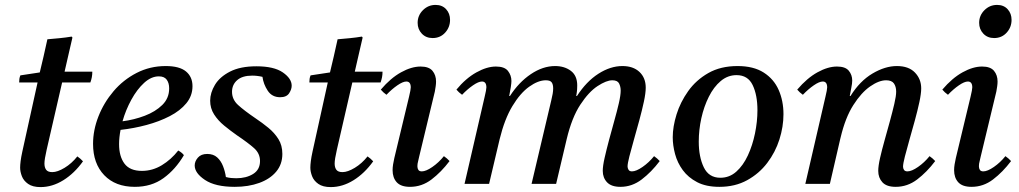

<svg xmlns="http://www.w3.org/2000/svg" viewBox="-20 -749 4150 782"><path d="M348 -413H233L170 -139Q161 -100 161 -83Q161 -67 168 -57.5Q175 -48 193 -48Q214 -48 243 -65.5Q272 -83 295 -112Q308 -103 318 -92Q283 -43 238 -15Q193 13 145 13Q113 13 94.5 0Q76 -13 69 -31.5Q62 -50 62 -66Q62 -77 64 -93Q66 -109 71 -132L133 -413H58Q58 -421 59 -428Q60 -435 63 -442L142 -454Q149 -483 157.5 -519.5Q166 -556 173 -589Q197 -591 222.5 -593.5Q248 -596 272 -600L275 -596Q268 -566 261 -535.5Q254 -505 243 -457H356Q356 -445 354 -434.5Q352 -424 348 -413Z M764 -398Q764 -359 739 -328.5Q714 -298 671.5 -276Q629 -254 577 -240Q525 -226 471 -220Q465 -189 465 -162Q465 -112 487 -82.5Q509 -53 558 -53Q601 -53 639 -76Q677 -99 706 -136Q722 -127 729 -117Q695 -59 646 -23.5Q597 12 529 12Q450 12 404.5 -35.5Q359 -83 359 -163Q359 -219 381 -275Q403 -331 442.5 -377.5Q482 -424 536.5 -452Q591 -480 655 -480Q711 -480 737.5 -458Q764 -436 764 -398ZM479 -255Q526 -261 569.5 -277.5Q613 -294 641 -321.5Q669 -349 669 -389Q669 -411 659 -424.5Q649 -438 627 -438Q596 -438 567 -411.5Q538 -385 515 -343Q492 -301 479 -255Z M936 12Q857 12 815 -16Q773 -44 773 -75Q773 -92 786 -107Q799 -122 824 -122Q849 -122 864.5 -108Q880 -94 888.5 -72Q897 -50 900 -28Q911 -25 921.5 -24Q932 -23 942 -23Q983 -23 1011 -40.5Q1039 -58 1039 -93Q1039 -124 1015 -145.5Q991 -167 945 -198Q918 -217 893 -237.5Q868 -258 852 -283Q836 -308 836 -339Q836 -371 855.5 -403.5Q875 -436 917 -457.5Q959 -479 1024 -479Q1096 -479 1132 -454Q1168 -429 1168 -400Q1168 -385 1157.5 -369Q1147 -353 1121 -353Q1088 -353 1070.5 -379.5Q1053 -406 1049 -436Q1028 -441 1007 -441Q967 -441 946 -422.5Q925 -404 925 -375Q925 -344 949.5 -321.5Q974 -299 1021 -267Q1048 -249 1073 -228.5Q1098 -208 1114 -182.5Q1130 -157 1130 -122Q1130 -80 1105 -50Q1080 -20 1036 -4Q992 12 936 12Z M1530 -413H1415L1352 -139Q1343 -100 1343 -83Q1343 -67 1350 -57.5Q1357 -48 1375 -48Q1396 -48 1425 -65.5Q1454 -83 1477 -112Q1490 -103 1500 -92Q1465 -43 1420 -15Q1375 13 1327 13Q1295 13 1276.5 0Q1258 -13 1251 -31.5Q1244 -50 1244 -66Q1244 -77 1246 -93Q1248 -109 1253 -132L1315 -413H1240Q1240 -421 1241 -428Q1242 -435 1245 -442L1324 -454Q1331 -483 1339.5 -519.5Q1348 -556 1355 -589Q1379 -591 1404.5 -593.5Q1430 -596 1454 -600L1457 -596Q1450 -566 1443 -535.5Q1436 -505 1425 -457H1538Q1538 -445 1536 -434.5Q1534 -424 1530 -413Z M1788 -113Q1801 -104 1811 -93Q1777 -48 1737.5 -18Q1698 12 1650 12Q1613 12 1596 -6.5Q1579 -25 1579 -56Q1579 -67 1581 -79.5Q1583 -92 1586 -105L1646 -355Q1653 -384 1653 -393Q1653 -417 1635 -417Q1621 -417 1598.5 -401.5Q1576 -386 1554 -363Q1547 -368 1541.5 -373Q1536 -378 1531 -384Q1571 -431 1613.5 -454.5Q1656 -478 1693 -478Q1727 -478 1741.5 -460.5Q1756 -443 1756 -417Q1756 -408 1754.5 -397.5Q1753 -387 1751 -376L1687 -110Q1686 -103 1683 -92.5Q1680 -82 1680 -72Q1680 -63 1684 -57Q1688 -51 1698 -51Q1715 -51 1741 -69Q1767 -87 1788 -113ZM1742 -594Q1715 -594 1698 -612Q1681 -630 1681 -656Q1681 -686 1702.5 -707.5Q1724 -729 1754 -729Q1781 -729 1797 -711.5Q1813 -694 1813 -668Q1813 -638 1793 -616Q1773 -594 1742 -594Z M2507 12Q2470 12 2452.5 -6.5Q2435 -25 2435 -53Q2435 -73 2442.5 -106Q2450 -139 2460.5 -178.5Q2471 -218 2482 -257Q2493 -296 2500.5 -328.5Q2508 -361 2508 -380Q2508 -396 2501.5 -409Q2495 -422 2474 -422Q2450 -422 2414 -398.5Q2378 -375 2343.5 -322.5Q2309 -270 2288 -182L2245 0H2145L2225 -339Q2229 -355 2231 -367Q2233 -379 2233 -389Q2233 -405 2227 -413.5Q2221 -422 2203 -422Q2172 -422 2135.5 -396Q2099 -370 2067 -317Q2035 -264 2015 -182L1972 0H1872L1954 -355Q1961 -384 1961 -393Q1961 -417 1943 -417Q1929 -417 1906.5 -401.5Q1884 -386 1862 -363Q1855 -368 1849.5 -373Q1844 -378 1839 -384Q1877 -430 1920 -454Q1963 -478 2000 -478Q2035 -478 2049 -460Q2063 -442 2063 -419Q2063 -411 2060.5 -394.5Q2058 -378 2054 -358H2057Q2093 -414 2142 -447Q2191 -480 2241 -480Q2279 -480 2305 -460.5Q2331 -441 2331 -401Q2331 -394 2330.5 -385Q2330 -376 2327 -358H2330Q2368 -417 2417 -448.5Q2466 -480 2515 -480Q2559 -480 2584.5 -456Q2610 -432 2610 -392Q2610 -370 2602.5 -335Q2595 -300 2584 -259.5Q2573 -219 2562 -180.5Q2551 -142 2543.5 -112.5Q2536 -83 2536 -71Q2536 -64 2540 -57.5Q2544 -51 2554 -51Q2571 -51 2597 -69Q2623 -87 2644 -113Q2657 -104 2667 -93Q2633 -48 2593.5 -18Q2554 12 2507 12Z M3171 -284Q3171 -233 3154.5 -181Q3138 -129 3105 -85.5Q3072 -42 3023 -15Q2974 12 2910 12Q2856 12 2819.5 -7Q2783 -26 2761 -56Q2739 -86 2729.5 -121.5Q2720 -157 2720 -190Q2720 -233 2735.5 -283Q2751 -333 2783 -378Q2815 -423 2865 -451.5Q2915 -480 2984 -480Q3049 -480 3090.5 -453.5Q3132 -427 3151.5 -382.5Q3171 -338 3171 -284ZM3065 -300Q3065 -362 3045.5 -402.5Q3026 -443 2980 -443Q2944 -443 2915.5 -419Q2887 -395 2867 -355Q2847 -315 2836.5 -267.5Q2826 -220 2826 -172Q2826 -110 2846.5 -67.5Q2867 -25 2914 -25Q2951 -25 2979 -50Q3007 -75 3026 -116Q3045 -157 3055 -205.5Q3065 -254 3065 -300Z M3402 -182 3360 0H3260L3342 -355Q3349 -384 3349 -393Q3349 -417 3331 -417Q3317 -417 3294.5 -401.5Q3272 -386 3250 -363Q3243 -368 3237.5 -373Q3232 -378 3227 -384Q3267 -431 3309.5 -454.5Q3352 -478 3389 -478Q3423 -478 3437 -461Q3451 -444 3451 -421Q3451 -409 3447.5 -392.5Q3444 -376 3441 -358H3444Q3482 -419 3533.5 -449.5Q3585 -480 3633 -480Q3681 -480 3706.5 -453.5Q3732 -427 3732 -389Q3732 -368 3724.5 -333Q3717 -298 3706 -258Q3695 -218 3684 -179.5Q3673 -141 3665.5 -111.5Q3658 -82 3658 -70Q3658 -63 3662 -57Q3666 -51 3676 -51Q3693 -51 3719 -69Q3745 -87 3766 -113Q3779 -104 3789 -93Q3755 -48 3715.5 -18Q3676 12 3628 12Q3591 12 3574 -6.5Q3557 -25 3557 -53Q3557 -73 3564.5 -106Q3572 -139 3583 -178Q3594 -217 3604.5 -255.5Q3615 -294 3622.5 -326Q3630 -358 3630 -376Q3630 -396 3621 -409Q3612 -422 3589 -422Q3560 -422 3524 -397Q3488 -372 3455.5 -321Q3423 -270 3404 -190Z M4075 -113Q4088 -104 4098 -93Q4064 -48 4024.5 -18Q3985 12 3937 12Q3900 12 3883 -6.5Q3866 -25 3866 -56Q3866 -67 3868 -79.5Q3870 -92 3873 -105L3933 -355Q3940 -384 3940 -393Q3940 -417 3922 -417Q3908 -417 3885.5 -401.5Q3863 -386 3841 -363Q3834 -368 3828.5 -373Q3823 -378 3818 -384Q3858 -431 3900.5 -454.5Q3943 -478 3980 -478Q4014 -478 4028.5 -460.5Q4043 -443 4043 -417Q4043 -408 4041.5 -397.5Q4040 -387 4038 -376L3974 -110Q3973 -103 3970 -92.5Q3967 -82 3967 -72Q3967 -63 3971 -57Q3975 -51 3985 -51Q4002 -51 4028 -69Q4054 -87 4075 -113ZM4029 -594Q4002 -594 3985 -612Q3968 -630 3968 -656Q3968 -686 3989.5 -707.5Q4011 -729 4041 -729Q4068 -729 4084 -711.5Q4100 -694 4100 -668Q4100 -638 4080 -616Q4060 -594 4029 -594Z"/></svg>

Font: Tiro Gurmukhi
Style: Italic
Weight: 400
Italic angle: -11°
Designer: Gurmukhi: John Hudson & Fiona Ross, assisted by Paul Hanslow. Latin: John Hudson with Paul Hanslow, assisted by Kaja Soj
Foundry: Tiro Typeworks Ltd.
Version: Version 1.52